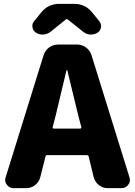

<svg xmlns="http://www.w3.org/2000/svg" viewBox="-20 -975 699 995"><path d="M322.3 -875 242.2 -810.5Q225.6 -797.9 205.1 -795.9Q203.1 -795.9 200.2 -795.9Q182.6 -795.9 167 -805.2Q151.4 -814.5 148.4 -833Q147.5 -836.9 147.5 -839.8Q147.5 -853.5 156.2 -864.3L193.4 -910.2Q229.5 -955.1 287.1 -955.1H364.3Q421.9 -955.1 458 -910.2L495.1 -864.3Q503.9 -852.5 503.9 -839.8Q503.9 -835.9 502.9 -832Q500 -814.5 485.4 -805.7Q469.7 -795.9 452.1 -795.9Q450.2 -795.9 448.2 -795.9Q427.7 -796.9 412.1 -809.6L330.1 -875Q328.1 -876 326.2 -876Q324.2 -876 322.3 -875ZM252.9 -316.4Q252 -313.5 253.9 -311Q255.9 -308.6 258.8 -308.6H395.5Q398.4 -308.6 400.4 -311Q402.3 -313.5 401.4 -316.4L386.7 -372.1Q377 -411.1 357.4 -492.7Q337.9 -574.2 329.1 -609.4Q328.1 -611.3 326.2 -611.3Q324.2 -611.3 324.2 -609.4Q285.2 -443.4 267.6 -372.1ZM538.1 0Q512.7 0 492.7 -15.6Q472.7 -31.2 465.8 -55.7L439.5 -164.1Q437.5 -170.9 429.7 -170.9H224.6Q216.8 -170.9 215.8 -164.1L188.5 -55.7Q181.6 -31.2 161.6 -15.6Q141.6 0 116.2 0H49.8Q28.3 0 15.6 -17.6Q6.8 -28.3 6.8 -42Q6.8 -47.9 8.8 -54.7L206.1 -689.5Q213.9 -713.9 234.4 -729Q254.9 -744.1 281.2 -744.1H379.9Q405.3 -744.1 425.8 -729Q446.3 -713.9 454.1 -689.5L651.4 -54.7Q653.3 -47.9 653.3 -42Q653.3 -28.3 644.5 -17.6Q631.8 0 610.4 0Z"/></svg>

Font: Gen Jyuu Gothic Heavy
Style: Bold
Weight: 900
Designer: [Source Han Sans]
Ryoko NISHIZUKA  (kana & ideographs); Paul D. Hunt (Latin, Greek & Cyrillic); Wenlong ZHANG  (bopomofo
Version: Version 1.002.20150607